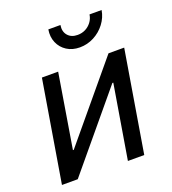

<svg xmlns="http://www.w3.org/2000/svg" viewBox="-136 -852 853 954"><g transform="rotate(-20 290.0 -375.0)"><path d="M462.9 0H376.5L441.4 -390.6H436.5L111.3 0H27.8L116.7 -535.6H202.6L138.2 -144H142.6L468.8 -535.6H551.8ZM346.2 -611.8Q306.6 -611.8 277.8 -630.4Q249 -648.9 235.6 -680.2Q222.2 -711.4 228.5 -749.5H292.5Q287.1 -715.8 305.2 -694.8Q323.2 -673.8 356.9 -673.8Q379.4 -673.8 398.2 -683.3Q417 -692.9 429.9 -710Q442.9 -727.1 446.3 -749.5H510.3Q503.9 -711.4 480 -679.9Q456.1 -648.4 420.9 -630.1Q385.7 -611.8 346.2 -611.8Z"/></g></svg>

Font: Inter 20pt
Style: Italic
Weight: 400
Italic angle: -9.3988°
Version: Version 4.001;git-66647c0bb